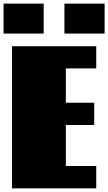

<svg xmlns="http://www.w3.org/2000/svg" viewBox="-21 -1032 594 1052"><path d="M0 0ZM552.2 -1012.2V-848.1H332V-1012.2ZM218.3 -1012.2V-848.1H-1.5V-1012.2ZM506.3 -778.8V-657.2H339.8V-469.2H495.1V-347.2H339.8V-122.6H506.3V0H44.9V-778.8Z"/></svg>

Font: Coda ExtraBold
Style: Regular
Weight: 800
Version: Version 2.001; ttfautohint (v0.8) -r 50 -G 200 -x